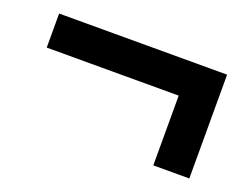

<svg xmlns="http://www.w3.org/2000/svg" viewBox="-62 -543 713 551"><g transform="rotate(20 294.5 -267.5)"><path d="M441 -109H551V-426H38V-322H441Z"/></g></svg>

Font: Noto Sans Mono CJK JP Bold
Style: Regular
Weight: 700
Designer: Ryoko NISHIZUKA (kana & ideographs); Paul D. Hunt (Latin, Greek & Cyrillic); Wenlong ZHANG (bopomofo); Sandoll Communica
Foundry: Adobe Systems Incorporated
Version: Version 1.004;PS 1.004;hotconv 1.0.82;makeotf.lib2.5.63406